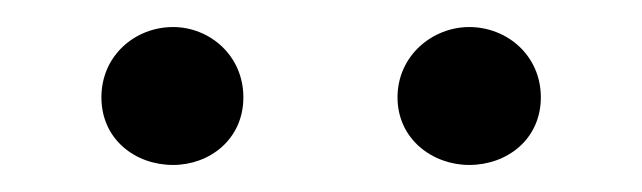

<svg xmlns="http://www.w3.org/2000/svg" viewBox="-20 -792 475 142"><path d="M108 -670C135 -670 160 -689 160 -720C160 -751 135 -772 108 -772C80 -772 55 -751 55 -720C55 -689 80 -670 108 -670ZM327 -670C355 -670 380 -689 380 -720C380 -751 355 -772 327 -772C300 -772 274 -751 274 -720C274 -689 300 -670 327 -670Z"/></svg>

Font: Source Han Serif KR
Style: Regular
Weight: 400
Designer: Ryoko NISHIZUKA 西塚涼子 (kana & ideographs); Frank Grießhammer (Latin, Greek & Cyrillic); Wenlong ZHANG 张文龙 (bopomofo); San
Foundry: Adobe
Version: Version 2.001;hotconv 1.1.0;makeotfexe 2.6.0